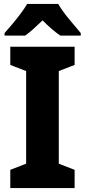

<svg xmlns="http://www.w3.org/2000/svg" viewBox="-20 -950 430 970"><path d="M357 0H32V-92L112 -123V-591L32 -622V-714H357V-622L277 -591V-123L357 -92ZM274 -930Q294 -896 327.5 -855Q361 -814 388 -783V-770H285Q263 -785 241 -804Q219 -823 195 -847Q170 -823 149 -804Q128 -785 107 -770H3V-783Q20 -802 42 -828Q64 -854 84.5 -881.5Q105 -909 117 -930Z"/></svg>

Font: Noto Sans Hebrew SemiCondensed ExtraBold
Style: Regular
Weight: 800
Width: 4
Designer: Monotype Design Team
Foundry: Monotype Imaging Inc.
Version: Version 2.004; ttfautohint (v1.8.4.7-5d5b)